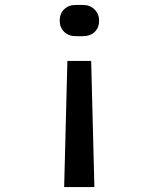

<svg xmlns="http://www.w3.org/2000/svg" viewBox="-20 -575 640 775"><path d="M285 -429Q257 -429 239 -446.5Q221 -464 221 -492Q221 -520 239 -537.5Q257 -555 285 -555H315Q343 -555 361.5 -537Q380 -519 380 -491Q380 -464 362.5 -446.5Q345 -429 315 -429ZM239 180 252 -329H348L361 180Z"/></svg>

Font: JetBrains Mono SemiBold
Style: Regular
Weight: 472
Monospace: yes
Designer: Philipp Nurullin, Konstantin Bulenkov
Foundry: JetBrains
Version: Version 2.305; ttfautohint (v1.8.4.7-5d5b)